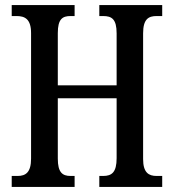

<svg xmlns="http://www.w3.org/2000/svg" viewBox="-20 -734 683 754"><path d="M26 0H273V-43H257C225 -43 207 -57 207 -111V-348H438V-113C438 -57 419 -43 385 -43H370V0H617V-43H595C564 -43 542 -56 542 -109V-603C542 -659 563 -671 595 -671H617V-714H370V-671H385C419 -671 438 -659 438 -603V-399H207V-604C207 -659 225 -671 257 -671H273V-714H26V-671H45C78 -671 102 -659 102 -604V-111C102 -57 81 -43 49 -43H26Z"/></svg>

Font: Noto Serif Ethiopic ExtraCondensed Medium
Style: Regular
Weight: 500
Width: 2
Designer: Monotype Design Team
Foundry: Monotype Imaging Inc.
Version: Version 2.102